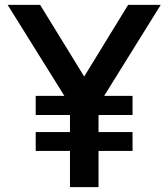

<svg xmlns="http://www.w3.org/2000/svg" viewBox="-20 -765 688 785"><path d="M126 -147.9V-225.1H266.1V-294.9H126V-373H243.2L11.2 -745.1H144L324.2 -452.1L503.9 -745.1H637.2L405.8 -373H522V-294.9H382.8V-225.1H522V-147.9H382.8V0H266.1V-147.9Z"/></svg>

Font: Plus Jakarta Sans SemiBold
Style: Regular
Weight: 600
Designer: Gumpita Rahayu
Foundry: Tokotype
Version: Version 2.006